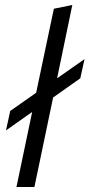

<svg xmlns="http://www.w3.org/2000/svg" viewBox="-20 -750 359 770"><path d="M21 -305 125 -378 196 -715 270 -730 209 -436 319 -513 302 -436 193 -359 118 0H46L109 -301L4 -227Z"/></svg>

Font: Red Hat Text
Style: Italic
Weight: 400
Italic angle: -12°
Designer: Pentagram / MCKL
Foundry: Pentagram / MCKL
Version: Version 1.005; Red Hat Text Italic